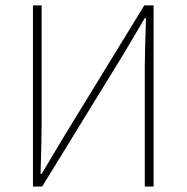

<svg xmlns="http://www.w3.org/2000/svg" viewBox="-20 -680 680 700"><path d="M100.1 0V-660.2H131.8V-231.9Q131.8 -173.8 127.9 -45.9H131.8L208 -173.8L505.9 -660.2H540V0H507.8V-434.1Q507.8 -474.1 512.2 -613.8H507.8L432.1 -485.8L133.8 0Z"/></svg>

Font: Source Sans 3 ExtraLight
Style: Regular
Weight: 200
Designer: Paul D. Hunt
Foundry: Adobe
Version: Version 3.052;hotconv 1.1.0;makeotfexe 2.6.0